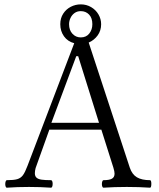

<svg xmlns="http://www.w3.org/2000/svg" viewBox="-20 -851 722 874"><path d="M3.9 -13.2Q3.9 -20 5.9 -25.4Q7.8 -30.8 10.7 -30.8Q42.5 -30.8 58.3 -35.4Q74.2 -40 84 -53Q93.8 -65.9 105 -95.7L317.9 -654.3Q288.1 -662.1 271.2 -685.8Q254.4 -709.5 254.4 -740.7Q254.4 -768.1 267.6 -788.6Q280.8 -809.1 302.2 -820.1Q323.7 -831.1 347.7 -831.1Q373.5 -831.1 394.8 -818.6Q416 -806.2 428.2 -785.4Q440.4 -764.6 440.4 -740.7Q440.4 -711.9 424.6 -689.9Q408.7 -668 383.8 -657.2L570.8 -87.9Q581.1 -57.1 603.3 -43.9Q625.5 -30.8 663.1 -30.8Q666 -30.8 667.5 -25.9Q668.9 -21 668.9 -14.2Q668.9 -6.8 667.5 -1.7Q666 3.4 663.1 3.4Q613.8 0 557.1 0Q500.5 0 450.7 3.4Q447.8 3.4 445.8 -1.5Q443.8 -6.3 443.8 -13.2Q443.8 -20 445.8 -25.4Q447.8 -30.8 450.7 -30.8Q477.5 -30.8 489.5 -37.6Q501.5 -44.4 501.5 -60.5Q501.5 -70.3 496.1 -87.9L441.4 -260.7H204.6L142.1 -85.9Q138.7 -72.8 138.7 -62.5Q138.7 -49.3 146 -42.5Q153.3 -35.6 168.9 -33.2Q184.6 -30.8 212.4 -30.8Q215.8 -30.8 217.8 -25.9Q219.7 -21 219.7 -14.2Q219.7 -6.8 217.8 -1.7Q215.8 3.4 212.4 3.4Q165 0 111.8 0Q58.1 0 10.7 3.4Q7.8 3.4 5.9 -1.5Q3.9 -6.3 3.9 -13.2ZM430.7 -292 335.9 -595.2H327.1L213.9 -292ZM347.7 -680.7Q372.6 -680.7 386.5 -698.5Q400.4 -716.3 400.4 -740.7Q400.4 -769 385.5 -784.7Q370.6 -800.3 347.7 -800.3Q331.1 -800.3 319.1 -791.5Q307.1 -782.7 300.8 -769Q294.4 -755.4 294.4 -740.7Q294.4 -713.9 309.8 -697.3Q325.2 -680.7 347.7 -680.7Z"/></svg>

Font: JuniusX Light
Style: Regular
Weight: 300
Designer: Peter S. Baker
Foundry: Briery Creek Software
Version: Version 1.008